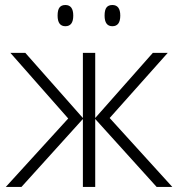

<svg xmlns="http://www.w3.org/2000/svg" viewBox="-20 -740 705 760"><path d="M308.1 -530.8H356.9V-272.9L585 -530.8H644L414.1 -272.9L662.1 0H600.1L356.9 -269V0H308.1V-269L64.9 0H2.9L250 -271L21 -530.8H80.1L308.1 -272.9ZM208 -678.2Q208 -700.7 215.6 -710.4Q223.1 -720.2 238.8 -720.2Q270 -720.2 270 -678.2Q270 -636.2 238.8 -636.2Q208 -636.2 208 -678.2ZM394 -678.2Q394 -700.7 401.6 -710.4Q409.2 -720.2 424.8 -720.2Q456.1 -720.2 456.1 -678.2Q456.1 -636.2 424.8 -636.2Q394 -636.2 394 -678.2Z"/></svg>

Font: Zoram GWebM Light
Style: Regular
Weight: 300
Foundry: Ascender Corporation
Version: Version 1.000